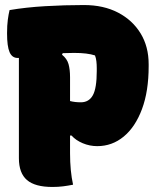

<svg xmlns="http://www.w3.org/2000/svg" viewBox="-20 -733 640 762"><path d="M270 0Q250 4 230.5 6.5Q211 9 188 9Q119 9 87 -18.5Q55 -46 55 -105V-503Q52 -503 50 -503Q28 -503 18 -526Q8 -549 8 -601Q8 -632 11 -654.5Q14 -677 18 -693Q83 -704 159.5 -708.5Q236 -713 313 -713Q391 -713 448.5 -683Q506 -653 538 -600.5Q570 -548 570 -478V-470Q570 -371 543.5 -300Q517 -229 471 -191Q425 -153 366 -153Q336 -153 308.5 -164.5Q281 -176 264 -195H258V-125Q258 -54 270 0ZM258 -427V-332Q277 -327 301 -327Q333 -327 348.5 -355Q364 -383 364 -451V-463Q364 -477 362.5 -490Q361 -503 357 -513Q327 -523 274 -523Q251 -523 229 -522L226 -516Q246 -500 252 -478.5Q258 -457 258 -427Z"/></svg>

Font: Recursive Sn Csl St Blk
Style: Regular
Weight: 900
Version: Version 1.079;hotconv 1.0.112;makeotfexe 2.5.65598; ttfautoh